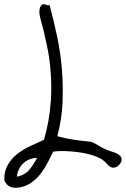

<svg xmlns="http://www.w3.org/2000/svg" viewBox="-25 -723 589 898"><path d="M543.9 25.4Q543.9 30.3 540.5 36.6Q537.1 43 531.7 48.8Q526.4 54.7 519 58.1Q511.7 61.5 503.9 61.5Q490.2 60.5 476.1 44.4Q461.9 28.3 445.3 18.6Q422.9 6.8 393.6 -1Q364.3 -8.8 334 -12.2Q303.7 -15.6 275.4 -16.6H266.6Q243.2 -16.6 223.6 -13.7Q212.9 7.8 199.7 34.2Q186.5 60.5 168.9 84.5Q151.4 108.4 127.4 127Q103.5 145.5 73.2 152.3Q59.6 155.3 47.9 155.3Q9.8 155.3 -4.9 120.1V115.2Q-4.9 75.2 11.7 47.9Q28.3 18.6 55.7 -2.9Q83 -24.4 116.2 -39.6Q149.4 -54.7 180.7 -69.3Q206.1 -154.3 212.9 -252.9Q214.8 -283.2 214.8 -313.5Q214.8 -383.8 204.1 -458Q200.2 -483.4 193.8 -513.2Q187.5 -543 180.7 -572.3Q176.8 -589.8 171.9 -606.9Q167 -624 163.1 -639.6Q159.2 -655.3 159.2 -668.9Q159.2 -682.6 165 -693.4Q168.9 -700.2 174.8 -703.1H178.7Q185.5 -703.1 190.4 -701.2Q194.3 -698.2 200.2 -698.2Q203.1 -698.2 207 -699.2Q225.6 -629.9 241.7 -554.2Q257.8 -478.5 264.6 -400.4Q268.6 -350.6 268.6 -300.8Q268.6 -271.5 267.6 -243.2Q263.7 -163.1 243.2 -85.9Q281.2 -75.2 321.3 -69.3Q361.3 -63.5 403.3 -59.6Q420.9 -51.8 438.5 -40.5Q456.1 -29.3 478.5 -20.5Q488.3 -16.6 500 -13.2Q511.7 -9.8 521 -5.4Q530.3 -1 537.1 6.3Q543.9 13.7 543.9 25.4ZM148.4 15.6Q112.3 15.6 85.4 39.6Q58.6 63.5 53.7 103.5Q91.8 95.7 112.3 70.8Q132.8 45.9 148.4 15.6Z"/></svg>

Font: Crafty Girls
Style: Regular
Weight: 400
Designer: Crystal Kluge
Foundry: Font Diner, Inc DBA Tart Workshop
Version: Version 1.000